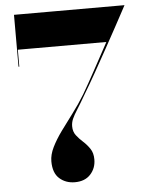

<svg xmlns="http://www.w3.org/2000/svg" viewBox="-54 -794 648 848"><g transform="rotate(-5 270.0 -370.0)"><path d="M148 -91Q148 -120.5 164 -153Q180 -185.5 205.5 -220.8Q231 -256 259.8 -294Q288.5 -332 313.5 -373Q339 -416.5 369.8 -473.2Q400.5 -530 436 -595H43.5V-520H40V-750H530Q530 -750 516.2 -724.2Q502.5 -698.5 479.8 -656.8Q457 -615 429.5 -565Q402 -515 374.2 -465.8Q346.5 -416.5 322.5 -377Q298 -334.5 282.5 -310.2Q267 -286 260 -270Q253 -254 253 -237Q253 -213 265.8 -196.5Q278.5 -180 295.5 -164.8Q312.5 -149.5 325.2 -130.5Q338 -111.5 338 -83Q338 -44 313.2 -17Q288.5 10 244 10Q203.5 10 175.8 -14.5Q148 -39 148 -91Z"/></g></svg>

Font: Bodoni* 48pt
Style: Bold
Weight: 700
Version: Version 2.3